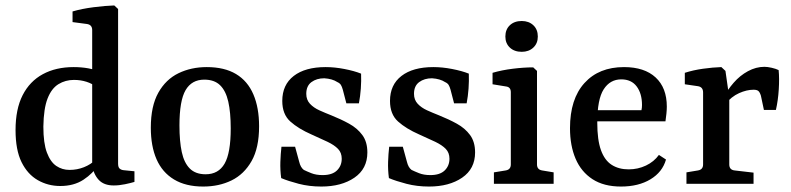

<svg xmlns="http://www.w3.org/2000/svg" viewBox="-20 -674 2900 704"><path d="M201 8Q156 8 118.5 -13.5Q81 -35 59 -79.5Q37 -124 37 -197Q37 -274 63 -325Q89 -376 137 -402Q185 -428 250 -428Q278 -428 303.5 -423.5Q329 -419 343 -413L329 -357Q319 -367 297.5 -374Q276 -381 251 -381Q220 -381 194.5 -365.5Q169 -350 154.5 -313Q140 -276 139 -210Q139 -149 152 -114.5Q165 -80 186.5 -65.5Q208 -51 235 -51Q263 -51 288 -61Q313 -71 330 -88L342 -71Q321 -38 286 -15Q251 8 201 8ZM413 -641V-74Q413 -61 418.5 -56Q424 -51 433 -50L473 -46V-7Q460 -3 438.5 1.5Q417 6 397 6Q361 6 342 -14.5Q323 -35 318 -68V-564Q318 -583 299 -586L246 -593V-632Q280 -642 323 -647.5Q366 -653 399 -654Z M826 -203Q826 -262 817 -301.5Q808 -341 787 -361.5Q766 -382 729 -382Q683 -382 660.5 -343.5Q638 -305 638 -214Q638 -156 646.5 -116.5Q655 -77 676 -56Q697 -35 734 -35Q781 -35 803.5 -74Q826 -113 826 -203ZM533 -206Q533 -285 560.5 -334Q588 -383 634.5 -405.5Q681 -428 738 -428Q803 -428 845.5 -402.5Q888 -377 909 -328Q930 -279 930 -211Q930 -132 902.5 -83.5Q875 -35 829 -12.5Q783 10 725 10Q661 10 618 -16Q575 -42 554 -90Q533 -138 533 -206Z M1011 -21Q1007 -51 1008 -80.5Q1009 -110 1012 -136H1062L1077 -81Q1082 -60 1094 -51Q1104 -46 1121.5 -39Q1139 -32 1163 -32Q1198 -32 1215.5 -49Q1233 -66 1233 -92Q1233 -114 1219.5 -128Q1206 -142 1181 -154Q1156 -166 1122 -181Q1074 -202 1044.5 -228.5Q1015 -255 1015 -304Q1015 -363 1057 -395.5Q1099 -428 1174 -428Q1207 -428 1243 -421Q1279 -414 1304 -404Q1305 -377 1303 -349Q1301 -321 1296 -295H1250L1237 -345Q1234 -356 1230 -362.5Q1226 -369 1217 -373Q1208 -379 1196 -382.5Q1184 -386 1169 -387Q1141 -387 1122 -373Q1103 -359 1103 -330Q1103 -308 1116.5 -293.5Q1130 -279 1151 -269.5Q1172 -260 1195 -251Q1230 -237 1260 -220.5Q1290 -204 1308.5 -179Q1327 -154 1327 -115Q1327 -55 1279.5 -22.5Q1232 10 1158 10Q1114 10 1075.5 0Q1037 -10 1011 -21Z M1406 -21Q1402 -51 1403 -80.5Q1404 -110 1407 -136H1457L1472 -81Q1477 -60 1489 -51Q1499 -46 1516.5 -39Q1534 -32 1558 -32Q1593 -32 1610.5 -49Q1628 -66 1628 -92Q1628 -114 1614.5 -128Q1601 -142 1576 -154Q1551 -166 1517 -181Q1469 -202 1439.5 -228.5Q1410 -255 1410 -304Q1410 -363 1452 -395.5Q1494 -428 1569 -428Q1602 -428 1638 -421Q1674 -414 1699 -404Q1700 -377 1698 -349Q1696 -321 1691 -295H1645L1632 -345Q1629 -356 1625 -362.5Q1621 -369 1612 -373Q1603 -379 1591 -382.5Q1579 -386 1564 -387Q1536 -387 1517 -373Q1498 -359 1498 -330Q1498 -308 1511.5 -293.5Q1525 -279 1546 -269.5Q1567 -260 1590 -251Q1625 -237 1655 -220.5Q1685 -204 1703.5 -179Q1722 -154 1722 -115Q1722 -55 1674.5 -22.5Q1627 10 1553 10Q1509 10 1470.5 0Q1432 -10 1406 -21Z M1949 -71Q1949 -52 1968 -49L2010 -42V0H1791V-42L1834 -49Q1853 -52 1853 -71V-336Q1853 -355 1835 -357L1786 -365V-407Q1820 -417 1860.5 -422Q1901 -427 1935 -427L1949 -414ZM1952 -540Q1952 -515 1935.5 -499.5Q1919 -484 1893 -484Q1866 -484 1849.5 -499.5Q1833 -515 1833 -540Q1833 -566 1849.5 -581.5Q1866 -597 1893 -597Q1919 -597 1935.5 -581.5Q1952 -566 1952 -540Z M2070 -204Q2070 -311 2123 -369.5Q2176 -428 2268 -428Q2343 -428 2384 -390Q2425 -352 2425 -283Q2425 -272 2423.5 -257Q2422 -242 2420 -229H2138V-270H2332Q2333 -275 2333.5 -279Q2334 -283 2334 -289Q2334 -331 2314.5 -357Q2295 -383 2258 -383Q2217 -383 2193.5 -346.5Q2170 -310 2170 -224Q2170 -161 2183.5 -123.5Q2197 -86 2223 -69.5Q2249 -53 2285 -53Q2319 -53 2348.5 -67Q2378 -81 2396 -106L2422 -89Q2409 -43 2365 -16.5Q2321 10 2257 10Q2194 10 2152.5 -17Q2111 -44 2090.5 -92Q2070 -140 2070 -204Z M2632 -315Q2647 -344 2670 -370.5Q2693 -397 2722.5 -413Q2752 -429 2783 -429Q2794 -429 2809.5 -425.5Q2825 -422 2835 -417Q2838 -387 2835.5 -346.5Q2833 -306 2825 -271H2781L2770 -323Q2766 -336 2760.5 -340.5Q2755 -345 2743 -345Q2718 -345 2690 -332.5Q2662 -320 2639 -292ZM2654 -316V-71Q2654 -51 2674 -49L2743 -41V0H2497V-42L2539 -49Q2558 -52 2558 -71V-335Q2558 -355 2539 -358L2491 -365V-407Q2522 -417 2558 -422Q2594 -427 2625 -428L2640 -414Z"/></svg>

Font: Yrsa Medium
Style: Regular
Weight: 500
Designer: Anna Giedrys (Yrsa+Rasa design), David Brezina (Yrsa art-direction, Rasa art-direction, design)
Foundry: Rosetta Type Foundry
Version: Version 2.004